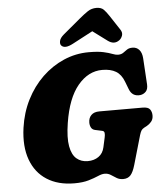

<svg xmlns="http://www.w3.org/2000/svg" viewBox="-63 -1013 911 1082"><g transform="rotate(-5 393.0 -472.0)"><path d="M458 -714Q510.5 -714 541.5 -707Q572.5 -700 590.5 -692.8Q608.5 -685.5 622 -685.5Q640.5 -685.5 651.8 -693.8Q663 -702 674.8 -710Q686.5 -718 706 -718Q729.5 -718 744.2 -701.2Q759 -684.5 761 -652L770 -505Q771.5 -477.5 758.5 -464Q745.5 -450.5 726.5 -448Q681 -443.5 664.5 -487.5L648 -530.5Q632.5 -572 602.5 -590Q572.5 -608 525 -608Q446.5 -608 387.2 -537.2Q328 -466.5 306 -327Q293 -244.5 302 -195.5Q311 -146.5 336.8 -124.8Q362.5 -103 400 -103Q435.5 -103 461 -120.8Q486.5 -138.5 494 -173L506 -227.5Q509.5 -242.5 508 -253.2Q506.5 -264 495 -266L455.5 -274.5Q440 -278 433.5 -290.5Q427 -303 427 -318.5Q427 -344.5 442.8 -360.5Q458.5 -376.5 488.5 -376.5H733Q765 -376.5 775.2 -362.2Q785.5 -348 785.5 -327.5Q785.5 -306.5 774 -292.8Q762.5 -279 748.5 -271.5L732.5 -263Q721.5 -257 716.2 -248.5Q711 -240 706 -223.5L658.5 -59Q647 -19 631.8 -2Q616.5 15 590 15Q568.5 15 552.8 5.2Q537 -4.5 522 -14.2Q507 -24 487.5 -24Q471.5 -24 449.5 -14.2Q427.5 -4.5 395 5.2Q362.5 15 314 15Q222 15 158.8 -25.5Q95.5 -66 68 -141.5Q40.5 -217 55 -321.5Q67 -406.5 103.2 -478.2Q139.5 -550 194.2 -602.8Q249 -655.5 316.5 -684.8Q384 -714 458 -714ZM374 -769.5Q325.5 -743.5 306.5 -766Q299.5 -774.5 302.8 -791Q306 -807.5 327 -825.5L425 -907.5Q452.5 -930.5 474 -944.8Q495.5 -959 523 -959Q550 -959 564 -944.8Q578 -930.5 593 -907.5L647 -825.5Q659 -807.5 653.2 -791Q647.5 -774.5 635.5 -766Q605 -743.5 570 -769.5L488.5 -830Z"/></g></svg>

Font: Fraunces 9pt SuperSoft Black
Style: Italic
Weight: 900
Italic angle: -16°
Version: Version 1.000;[0bf87f6ff]